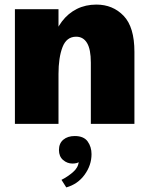

<svg xmlns="http://www.w3.org/2000/svg" viewBox="-20 -540 646 837"><path d="M376 -267Q376 -325 359.5 -352.5Q343 -380 312 -380Q270 -380 252.5 -334.5Q235 -289 235 -217L216 -282L209 -360Q223 -411 250 -446.5Q277 -482 315 -501Q353 -520 400 -520Q472 -520 519 -471Q566 -422 566 -314V0H376ZM45 -500H235V0H45ZM248 244Q274 231 297.5 211Q321 191 323 166Q322 169 313.5 171Q305 173 296 173Q273 173 255 157.5Q237 142 237 114Q237 85 256 69Q275 53 306 53Q345 53 362 76.5Q379 100 379 132Q379 180 349 221.5Q319 263 269 277Z"/></svg>

Font: Moderustic ExtraBold
Style: Regular
Weight: 800
Designer: Tural Alisoy
Foundry: TAFT Foundry
Version: Version 2.120